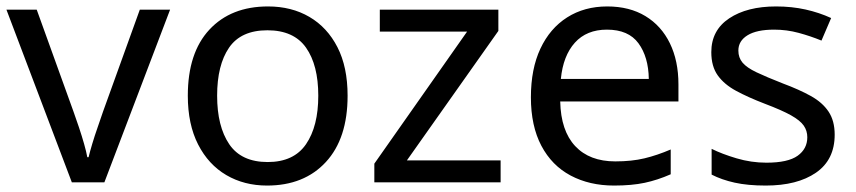

<svg xmlns="http://www.w3.org/2000/svg" viewBox="-20 -566 2656 596"><path d="M203 0 0 -536H94L208 -220Q216 -198 225 -171Q234 -144 241 -119.5Q248 -95 251 -78H255Q259 -95 266.5 -120Q274 -145 283.5 -172Q293 -199 300 -220L414 -536H508L304 0Z M1059 -269Q1059 -136 991.5 -63Q924 10 809 10Q738 10 682.5 -22.5Q627 -55 595 -117.5Q563 -180 563 -269Q563 -402 630 -474Q697 -546 812 -546Q885 -546 940.5 -513.5Q996 -481 1027.5 -419.5Q1059 -358 1059 -269ZM654 -269Q654 -174 691.5 -118.5Q729 -63 811 -63Q892 -63 930 -118.5Q968 -174 968 -269Q968 -364 930 -418Q892 -472 810 -472Q728 -472 691 -418Q654 -364 654 -269Z M1534 0H1142V-58L1430 -468H1159V-536H1527V-470L1243 -68H1534Z M1865 -546Q1934 -546 1983.5 -516Q2033 -486 2059.5 -431.5Q2086 -377 2086 -304V-251H1719Q1721 -160 1765.5 -112.5Q1810 -65 1890 -65Q1941 -65 1980.5 -74.5Q2020 -84 2062 -102V-25Q2021 -7 1981 1.5Q1941 10 1886 10Q1810 10 1751.5 -21Q1693 -52 1660.5 -113.5Q1628 -175 1628 -264Q1628 -352 1657.5 -415Q1687 -478 1740.5 -512Q1794 -546 1865 -546ZM1864 -474Q1801 -474 1764.5 -433.5Q1728 -393 1721 -321H1994Q1993 -389 1962 -431.5Q1931 -474 1864 -474Z M2571 -148Q2571 -70 2513 -30Q2455 10 2357 10Q2301 10 2260.5 1Q2220 -8 2189 -24V-104Q2221 -88 2266.5 -74.5Q2312 -61 2359 -61Q2426 -61 2456 -82.5Q2486 -104 2486 -140Q2486 -160 2475 -176Q2464 -192 2435.5 -208Q2407 -224 2354 -244Q2302 -264 2265 -284Q2228 -304 2208 -332Q2188 -360 2188 -404Q2188 -472 2243.5 -509Q2299 -546 2389 -546Q2438 -546 2480.5 -536.5Q2523 -527 2560 -510L2530 -440Q2496 -454 2459 -464Q2422 -474 2383 -474Q2329 -474 2300.5 -456.5Q2272 -439 2272 -409Q2272 -387 2285 -371.5Q2298 -356 2328.5 -341.5Q2359 -327 2410 -307Q2461 -288 2497 -268Q2533 -248 2552 -219.5Q2571 -191 2571 -148Z"/></svg>

Font: Noto Sans Pahawh Hmong
Style: Regular
Weight: 400
Designer: Monotype Design Team
Foundry: Monotype Imaging Inc.
Version: Version 2.001; ttfautohint (v1.8.4.7-5d5b)